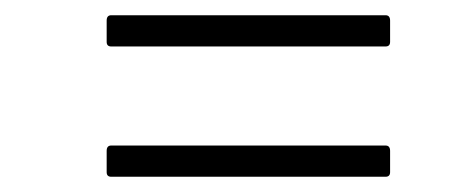

<svg xmlns="http://www.w3.org/2000/svg" viewBox="-20 -428 612 252"><path d="M126 -367Q120 -367 120 -373V-401Q120 -408 126 -408H486Q492 -408 492 -401V-373Q492 -367 486 -367ZM126 -196Q120 -196 120 -202V-230Q120 -237 126 -237H486Q492 -237 492 -230V-202Q492 -196 486 -196Z"/></svg>

Font: Sofia Sans Semi Condensed Light
Style: Italic
Weight: 300
Italic angle: -9°
Version: Version 4.100